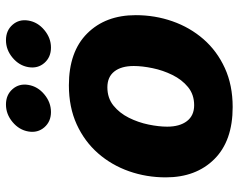

<svg xmlns="http://www.w3.org/2000/svg" viewBox="-100 -710 819 660"><g transform="rotate(-90 310.0 -379.5)"><path d="M272.5 10.3Q156.2 10.3 93.5 -52.7Q30.8 -115.7 30.8 -219.7Q30.8 -286.1 51.8 -345.9Q72.8 -405.8 113.5 -452.4Q154.3 -499 213.1 -525.9Q272 -552.7 347.2 -552.7Q462.9 -552.7 525.6 -489.7Q588.4 -426.8 588.4 -322.8Q588.4 -256.8 567.4 -196.8Q546.4 -136.7 505.9 -90.1Q465.3 -43.5 406.5 -16.6Q347.7 10.3 272.5 10.3ZM278.8 -122.1Q315.4 -122.1 341.1 -143.1Q366.7 -164.1 382.8 -196.8Q398.9 -229.5 406.2 -265.1Q413.6 -300.8 413.6 -329.6Q413.6 -372.6 394.8 -396.5Q376 -420.4 340.3 -420.4Q303.7 -420.4 277.8 -399.7Q252 -378.9 235.8 -346.7Q219.7 -314.5 212.4 -279.1Q205.1 -243.7 205.1 -214.8Q205.1 -171.9 224.1 -147Q243.2 -122.1 278.8 -122.1ZM255.4 -614.3Q222.7 -614.3 202.9 -637Q183.1 -659.7 188.5 -691.9Q193.8 -723.6 220.9 -746.3Q248 -769 281.2 -769Q314.5 -769 334.2 -746.3Q354 -723.6 348.6 -691.9Q343.3 -659.7 315.9 -637Q288.6 -614.3 255.4 -614.3ZM477.1 -614.3Q443.8 -614.3 424.1 -637Q404.3 -659.7 409.7 -691.9Q415 -723.6 442.1 -746.3Q469.2 -769 502.4 -769Q535.6 -769 555.4 -746.3Q575.2 -723.6 569.8 -691.9Q564.5 -659.7 537.1 -637Q509.8 -614.3 477.1 -614.3Z"/></g></svg>

Font: Inter Extra Bold
Style: Italic
Weight: 800
Italic angle: -9.39999°
Designer: Rasmus Andersson
Foundry: rsms
Version: Version 4.000;git-3c8e0fc